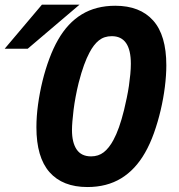

<svg xmlns="http://www.w3.org/2000/svg" viewBox="-126 -753 748 801"><path d="M48.8 -733.4H205.6L-10.3 -549.8H-106.4ZM238.8 27.3Q135.3 27.3 80.6 -34.7Q25.9 -96.7 25.9 -222.2Q25.9 -267.1 32.7 -317.1Q39.6 -367.2 51.5 -415.8Q63.5 -464.4 80.1 -508.8Q96.7 -553.2 116.2 -586.9Q156.2 -657.2 215.3 -693.1Q274.4 -729 355 -729Q458 -729 512.9 -667.5Q567.9 -606 567.9 -480.5Q567.9 -439 561.8 -390.4Q555.7 -341.8 544.2 -293Q532.7 -244.1 516.4 -198.2Q500 -152.3 479 -115.7Q439 -45.4 379.4 -9Q319.8 27.3 238.8 27.3ZM253.9 -100.6Q284.7 -100.6 306.9 -117.9Q329.1 -135.3 347.2 -168.9Q359.4 -191.4 370.4 -222.2Q381.3 -252.9 391.6 -294.4Q397.5 -318.8 402.8 -344.5Q408.2 -370.1 411.9 -395.3Q415.5 -420.4 417.7 -443.8Q419.9 -467.3 419.9 -486.8Q419.9 -602.1 340.3 -602.1Q308.6 -602.1 286.6 -584.5Q264.6 -566.9 247.1 -533.2Q235.8 -512.2 224.6 -481.7Q213.4 -451.2 202.1 -407.2Q194.8 -377.9 189.5 -349.1Q184.1 -320.3 180.9 -294.2Q177.7 -268.1 176 -246.6Q174.3 -225.1 174.3 -210.4Q174.3 -158.2 193.8 -129.4Q213.4 -100.6 253.9 -100.6Z"/></svg>

Font: Hack
Style: Bold Italic
Weight: 700
Italic angle: -11°
Monospace: yes
Designer: Christopher Simpkins
Foundry: Christopher Simpkins
Version: Version 2.017; ttfautohint (v1.4.1) -l 4 -r 80 -G 350 -x 0 -